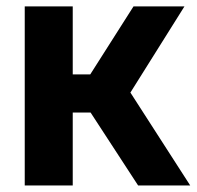

<svg xmlns="http://www.w3.org/2000/svg" viewBox="-20 -566 600 586"><path d="M55.5 0V-546.5H202V-339H255.5L387.5 -546.5H543L378 -283.5L560.5 0H401.5L256.5 -222.5H202V0Z"/></svg>

Font: Encode Sans Semi Condensed
Style: Bold
Weight: 700
Width: 4
Designer: Multiple Designers
Foundry: Impallari Type
Version: Version 3.000; ttfautohint (v1.8.3) -l 8 -r 50 -G 200 -x 14 